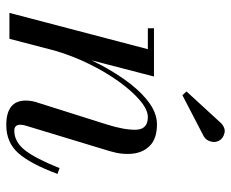

<svg xmlns="http://www.w3.org/2000/svg" viewBox="-82 -643 735 611"><g transform="rotate(90 285.5 -337.5)"><path d="M414 -618.5 283 -550.5 271 -563.5 371.5 -673Q387.5 -688.5 404 -684.2Q420.5 -680 427.5 -667.5Q434.5 -655 430.2 -640.2Q426 -625.5 414 -618.5ZM136.5 -440.5H70V-460H223.5L172 -261.5Q197.5 -315 230.5 -362.8Q263.5 -410.5 300.8 -440Q338 -469.5 375.5 -469.5Q419 -469.5 441.8 -448.8Q464.5 -428 468.8 -393.8Q473 -359.5 461 -319.5L380 -52.5Q377 -43.5 377 -34.5Q377 -15.5 396 -15.5Q431 -15.5 457.8 -49.2Q484.5 -83 515 -159.5L533.5 -153Q501.5 -67 467.5 -28.5Q433.5 10 378 10Q300 10 300 -52Q300 -62.5 302 -72.8Q304 -83 306.5 -89.5L375.5 -308Q394 -366 392.8 -403.2Q391.5 -440.5 352.5 -440.5Q329.5 -440.5 300 -415.8Q270.5 -391 240 -348.8Q209.5 -306.5 183.5 -253.5Q157.5 -200.5 141 -144L103.5 0H21Z"/></g></svg>

Font: Bodoni* 11pt
Style: Italic
Weight: 400
Italic angle: -13°
Version: Version 2.3